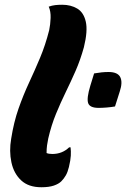

<svg xmlns="http://www.w3.org/2000/svg" viewBox="-20 -778 531 808"><path d="M187 -651Q192 -675 193 -702.5Q194 -730 185 -750Q199 -755 212.5 -756.5Q226 -758 242 -758Q278 -758 305 -742Q332 -726 341 -687Q350 -648 333 -579Q318 -525 298 -479.5Q278 -434 256.5 -390Q235 -346 215.5 -298.5Q196 -251 183 -195Q180 -181 178 -166.5Q176 -152 176 -134Q185 -130 200 -130Q242 -130 271 -158H277Q279 -142 278 -123Q277 -104 270 -75Q265 -54 257 -40Q249 -26 238 -15Q227 -4 206.5 3Q186 10 154 10Q100 10 69 -19Q38 -48 28 -95Q18 -142 27 -194Q38 -264 58 -321Q78 -378 102 -429.5Q126 -481 148.5 -534.5Q171 -588 187 -651ZM464 -330Q447 -327 428.5 -325.5Q410 -324 395 -324Q358 -324 351 -344Q344 -364 360 -417L376 -469Q393 -472 407.5 -473.5Q422 -475 437 -475Q475 -475 486 -453.5Q497 -432 484 -393Z"/></svg>

Font: Recursive Sn Csl St XBd
Style: Italic
Weight: 800
Italic angle: -15°
Version: Version 1.079;hotconv 1.0.112;makeotfexe 2.5.65598; ttfautoh